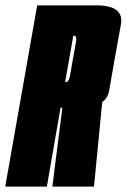

<svg xmlns="http://www.w3.org/2000/svg" viewBox="-62 -695 472 715"><path d="M-42.5 0H112.5L163.5 -294H230.5Q333 -294 344.2 -356.5Q355.5 -419 365 -475Q375.5 -532 388.2 -603.5Q401 -675 297.5 -675H76.5ZM133 0H288L319.5 -323L172 -308.5ZM180.5 -389.5 211 -562H213.5Q225 -562 221.2 -539.5Q217.5 -517 209.5 -475Q202.5 -434 198.5 -411.8Q194.5 -389.5 183.5 -389.5Z"/></svg>

Font: Anybody UltraCondensed ExtraBold
Style: Italic
Weight: 800
Width: 1
Italic angle: -10°
Version: Version 1.113;gftools[0.9.25]